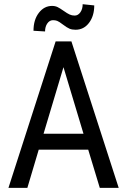

<svg xmlns="http://www.w3.org/2000/svg" viewBox="-20 -912 616 932"><path d="M408.2 -185.5 464.4 0H556.2L326.7 -710.9H250L21 0H112.8L168 -185.5ZM191.4 -262.7 288.1 -585.9 385.3 -262.7ZM437.5 -885.7 381.3 -891.6C381.3 -876 377.6 -862.9 370.1 -852.3C362.6 -841.7 353.4 -836.4 342.3 -836.4C333.5 -836.4 325.4 -838.1 317.9 -841.6C310.4 -845 300.7 -850.9 288.8 -859.4C276.9 -867.8 267.1 -873.9 259.3 -877.7C251.5 -881.4 242.7 -883.3 232.9 -883.3C207.2 -883.3 185.7 -872.1 168.5 -849.6C151.2 -827.1 142.6 -798.2 142.6 -762.7L198.7 -759.3C198.7 -774.9 202.4 -787.9 209.7 -798.3C217 -808.8 226.2 -814 237.3 -814C244.8 -814 251.5 -812.9 257.3 -810.8C263.2 -808.7 272.6 -802.7 285.6 -792.7C298.7 -782.8 309.2 -776.1 317.4 -772.7C325.5 -769.3 335.3 -767.6 346.7 -767.6C373.4 -767.6 395.2 -778.7 412.1 -801C429 -823.3 437.5 -851.6 437.5 -885.7Z"/></svg>

Font: Roboto Condensed
Style: Regular
Weight: 400
Designer: Google
Version: Version 2.134; 2016